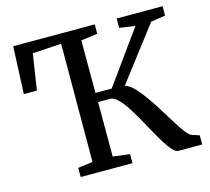

<svg xmlns="http://www.w3.org/2000/svg" viewBox="-106 -868 1084 992"><g transform="rotate(-15 436.0 -371.5)"><path d="M207 0V-49L286 -59.5L287.5 -691L133.5 -682L104 -490H34L45 -743H481V-693L393 -681V-400H480L682.5 -681L598.5 -693V-743H844V-693L766.5 -681L549 -396.5Q576 -388 602.2 -359.2Q628.5 -330.5 654 -293.5Q678.5 -258.5 702.2 -219.8Q726 -181 747.5 -146.5Q769 -112 787 -88.8Q805 -65.5 818 -61.5L857 -49V0H729.5Q715 0 698.2 -18.8Q681.5 -37.5 662.5 -68.2Q643.5 -99 623.2 -135.8Q603 -172.5 583 -208.5Q561.5 -247 540 -279.2Q518.5 -311.5 497.8 -331.2Q477 -351 457.5 -351H394V-59.5L484 -48V0Z"/></g></svg>

Font: Merriweather 20pt
Style: Regular
Weight: 400
Version: Version 2.100